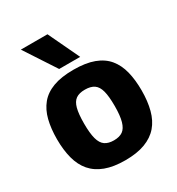

<svg xmlns="http://www.w3.org/2000/svg" viewBox="-188 -909 957 1037"><g transform="rotate(-30 290.0 -390.0)"><path d="M26 -273Q26 -339 39 -391Q52 -443 82 -479.5Q112 -516 163 -535Q214 -554 290 -554Q366 -554 417 -535Q468 -516 498 -479.5Q528 -443 541 -391Q554 -339 554 -273Q554 -206 540 -153Q526 -100 495 -64Q464 -28 413.5 -9Q363 10 290 10Q217 10 166.5 -9Q116 -28 85 -64Q54 -100 40 -153Q26 -206 26 -273ZM195 -273Q195 -213 204.5 -178Q214 -143 235 -128.5Q256 -114 290 -114Q325 -114 345.5 -128.5Q366 -143 376 -178Q386 -213 386 -273Q386 -333 377 -367Q368 -401 347 -415.5Q326 -430 290 -430Q254 -430 233.5 -415.5Q213 -401 204 -367Q195 -333 195 -273ZM226 -596 99 -790H265L357 -596Z"/></g></svg>

Font: Georama ExtraCondensed Thin
Style: Bold
Weight: 700
Version: Version 1.001